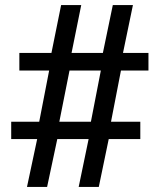

<svg xmlns="http://www.w3.org/2000/svg" viewBox="-20 -734 659 754"><path d="M165 0H86L126 -188H24V-256H134L173 -457H56V-526H182L220 -714H299L261 -526H384L423 -714H502L463 -526H563V-457H455L416 -256H531V-188H407L368 0H289L328 -188H205ZM253 -457 213 -256H337L376 -457Z"/></svg>

Font: RIT Lekha
Style: Regular
Weight: 400
Designer: Rahul Radhakrishnan
Version: 1.0